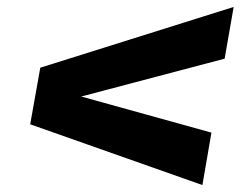

<svg xmlns="http://www.w3.org/2000/svg" viewBox="-20 -573 693 553"><path d="M653 -553 627 -404 214 -295 589 -191 563 -40 67 -215 96 -378Z"/></svg>

Font: Overused Grotesk
Style: Bold Italic
Weight: 700
Italic angle: -10°
Version: Version 0.003